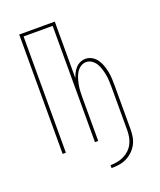

<svg xmlns="http://www.w3.org/2000/svg" viewBox="-163 -836 926 1111"><g transform="rotate(-20 300.0 -280.5)"><path d="M329 174V156Q350 156 371 152Q392 148 411 139Q430 130 445.5 115.5Q461 101 471 82Q481 63 485 42Q489 21 489 0V-269Q489 -288 488 -306.5Q487 -325 483.5 -344Q480 -363 474.5 -381Q469 -399 459.5 -415Q450 -431 434 -442Q418 -453 400 -453Q381 -453 365 -442Q349 -431 339.5 -415Q330 -399 324.5 -381Q319 -363 315.5 -344Q312 -325 311 -306.5Q310 -288 310 -269V0H290V-716H111V0H91V-735H310V-386Q315 -402 323 -417.5Q331 -433 342.5 -445.5Q354 -458 370 -465Q386 -472 403 -472Q424 -472 442.5 -461Q461 -450 473 -432.5Q485 -415 492 -394.5Q499 -374 503 -353.5Q507 -333 508 -311.5Q509 -290 509 -269V0Q509 24 505 47.5Q501 71 489.5 92Q478 113 460.5 129.5Q443 146 421.5 156.5Q400 167 376.5 170.5Q353 174 329 174Z"/></g></svg>

Font: Iosevka Curly Thin Extended
Style: Regular
Weight: 100
Width: 7
Monospace: yes
Designer: Belleve Invis
Foundry: Belleve Invis
Version: Version 11.1.0; ttfautohint (v1.8.3)